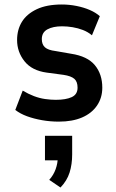

<svg xmlns="http://www.w3.org/2000/svg" viewBox="-20 -531 515 854"><path d="M242 10Q203 10 166.5 3.5Q130 -3 100 -14Q70 -25 48 -42L81 -128Q106 -113 131 -103.5Q156 -94 181 -90.5Q206 -87 228 -87Q273 -87 299 -99Q325 -111 325 -141Q325 -168 310.5 -180.5Q296 -193 263 -198L188 -208Q122 -217 89 -258.5Q56 -300 56 -353Q56 -399 77.5 -434Q99 -469 143.5 -490Q188 -511 255 -511Q288 -511 320.5 -504.5Q353 -498 379.5 -486.5Q406 -475 424 -459L389 -374Q371 -389 349 -397.5Q327 -406 303 -410Q279 -414 256 -414Q216 -414 191 -400.5Q166 -387 166 -357Q166 -333 180 -320.5Q194 -308 227 -304L296 -292Q369 -281 402 -241Q435 -201 435 -141Q435 -96 411.5 -61.5Q388 -27 345 -8.5Q302 10 242 10ZM249 303 199 269Q218 248 227.5 221.5Q237 195 237 168L259 182H180V73H301V156Q301 200 289.5 236.5Q278 273 249 303Z"/></svg>

Font: Nunito Sans 7pt Condensed
Style: Bold
Weight: 700
Width: 3
Designer: Vernon Adams
Foundry: Vernon Adams
Version: Version 3.101;gftools[0.9.27]